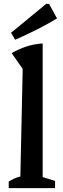

<svg xmlns="http://www.w3.org/2000/svg" viewBox="-20 -970 323 990"><path d="M25 0V-34Q37 -41 51 -48Q65 -55 85 -60L97 -615L40 -696Q76 -717 115.5 -730Q155 -743 200 -746V-57L264 -37V0ZM58 -765 37 -801 218 -950H233L274 -875Q221 -843 167 -816Q113 -789 58 -765Z"/></svg>

Font: Piazzolla 24pt SemiBold
Style: Regular
Weight: 600
Designer: Juan Pablo del Peral
Foundry: Huerta Tipografica
Version: Version 2.005